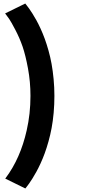

<svg xmlns="http://www.w3.org/2000/svg" viewBox="-20 -837 490 1087"><path d="M123.5 230 9.5 174Q10 173.5 12 171Q95.5 59.5 131 -98.5Q152.5 -192.5 152.5 -294Q152.5 -373.5 138.5 -449.2Q124.5 -525 107.8 -573.5Q91 -622 66.8 -668.2Q42.5 -714.5 32 -729.8Q21.5 -745 10.5 -759Q9.5 -760.5 9 -761L123 -817Q123.5 -816.5 130.5 -807.5Q137.5 -798.5 144.8 -788.5Q152 -778.5 163.8 -760Q175.5 -741.5 186.2 -722Q197 -702.5 209.8 -674.8Q222.5 -647 233.2 -617.8Q244 -588.5 254.5 -551.2Q265 -514 272 -475.2Q279 -436.5 283.5 -389.5Q288 -342.5 288 -294Q288 -245.5 283.8 -198.2Q279.5 -151 272.2 -112.2Q265 -73.5 254.5 -36Q244 1.5 233.2 30.8Q222.5 60 209.8 87.8Q197 115.5 186.2 135Q175.5 154.5 164 173Q152.5 191.5 145.2 201.5Q138 211.5 131 220.5Q124 229.5 123.5 230Z"/></svg>

Font: League Mono Condensed
Style: Bold
Weight: 700
Width: 1
Designer: Tyler Finck
Foundry: The League of Moveable Type / Tyler Finck
Version: Version 2.210